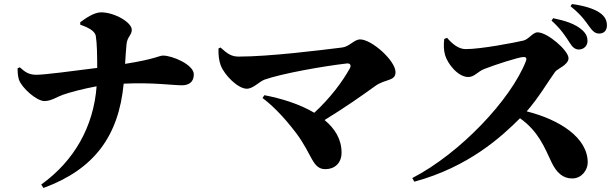

<svg xmlns="http://www.w3.org/2000/svg" viewBox="-20 -866 3040 950"><path d="M377 -744C410 -732 449 -716 454 -688C460 -653 461 -589 461 -530C337 -514 200 -496 160 -496C125 -496 105 -508 78 -533L67 -528C67 -501 70 -483 74 -471C89 -430 161 -366 200 -366C234 -366 262 -387 291 -397C325 -409 392 -427 458 -439C443 -238 346 -69 184 47L195 64C446 -28 567 -192 592 -452C733 -459 835 -444 880 -444C911 -444 939 -457 939 -498C939 -546 833 -591 787 -591C766 -591 751 -574 599 -550C601 -583 603 -616 606 -647C610 -686 632 -691 632 -719C632 -755 547 -805 480 -805C445 -805 403 -775 377 -756Z M1061 -626C1060 -593 1064 -564 1072 -543C1091 -493 1158 -427 1201 -427C1233 -427 1262 -462 1289 -472C1374 -502 1575 -538 1696 -552C1713 -554 1719 -543 1711 -528C1674 -461 1614 -381 1535 -308C1463 -351 1372 -379 1288 -395L1279 -381C1318 -352 1377 -298 1445 -208C1525 -102 1525 -29 1590 -29C1635 -29 1670 -58 1670 -111C1670 -177 1637 -230 1586 -272C1687 -334 1771 -393 1836 -440C1887 -477 1937 -463 1937 -509C1937 -566 1819 -671 1762 -671C1732 -671 1709 -635 1673 -631C1560 -617 1312 -586 1161 -586C1127 -586 1107 -598 1071 -631Z M2709 -764C2758 -720 2781 -682 2799 -654C2813 -631 2827 -621 2844 -621C2869 -621 2887 -640 2887 -663C2887 -682 2881 -699 2861 -717C2827 -748 2775 -764 2717 -776ZM2178 -673C2175 -646 2175 -619 2182 -594C2194 -552 2245 -485 2297 -485C2328 -485 2343 -512 2377 -525C2425 -544 2547 -584 2571 -584C2582 -584 2588 -579 2582 -563C2507 -372 2256 -107 2020 15L2030 33C2299 -40 2461 -189 2553 -281C2645 -215 2674 -137 2710 -61C2734 -12 2765 17 2811 17C2859 17 2888 -26 2888 -62C2888 -185 2749 -274 2586 -315C2645 -382 2692 -463 2727 -511C2738 -526 2793 -545 2793 -578C2793 -616 2689 -706 2640 -706C2616 -706 2596 -671 2569 -665C2525 -655 2361 -623 2284 -623C2250 -623 2218 -648 2192 -679ZM2803 -835C2859 -790 2878 -759 2894 -737C2912 -712 2924 -700 2945 -700C2969 -700 2983 -716 2983 -740C2983 -764 2974 -784 2949 -802C2919 -823 2870 -838 2810 -846Z"/></svg>

Font: Noto Serif CJK JP Black
Style: Regular
Weight: 900
Designer: Ryoko NISHIZUKA 西塚涼子 (kana & ideographs); Frank Grießhammer (Latin, Greek & Cyrillic); Wenlong ZHANG 张文龙 (bopomofo); San
Foundry: Adobe Systems Incorporated
Version: Version 1.001;PS 1.001;hotconv 16.6.54;makeotf.lib2.5.65590